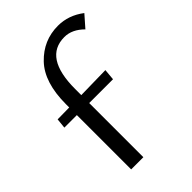

<svg xmlns="http://www.w3.org/2000/svg" viewBox="-211 -801 890 890"><g transform="rotate(-45 234.0 -355.5)"><path d="M324 -653Q189 -653 189 -447V-407L350 -410L345 -355H189V0H109V-356H27L32 -405L109 -406V-427Q109 -570 176.5 -640.5Q244 -711 340 -711Q409 -711 468 -666L418 -609Q374 -653 324 -653Z"/></g></svg>

Font: EauTest Medium
Style: Regular
Weight: 500
Designer: Christian Thalmann (Catharsis Fonts)
Version: Version 0.001;PS 000.001;hotconv 1.0.88;makeotf.lib2.5.64775